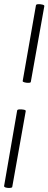

<svg xmlns="http://www.w3.org/2000/svg" viewBox="-25 -757 237 940"><path d="M126 -357Q126 -352 116 -351.5Q106 -351 96 -353.5Q86 -356 86 -360L151 -731Q152 -736 162 -736.5Q172 -737 182.5 -734.5Q193 -732 192 -727ZM35 158Q35 162 24.5 163Q14 164 4.5 161.5Q-5 159 -5 154L59 -216Q60 -221 70.5 -221.5Q81 -222 91.5 -220Q102 -218 101 -213Z"/></svg>

Font: Cormorant SemiBold
Style: Italic
Weight: 600
Italic angle: -10°
Designer: Christian Thalmann (Catharsis Fonts)
Foundry: Catharsis Fonts
Version: Version 4.000